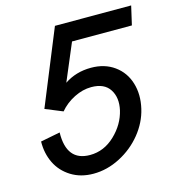

<svg xmlns="http://www.w3.org/2000/svg" viewBox="-105 -780 806 879"><g transform="rotate(-15 298.0 -340.0)"><path d="M231 9.8Q170.9 9.8 125.7 -18.3Q80.6 -46.4 58.1 -92.5Q35.6 -138.7 36.6 -194.8L129.4 -212.9Q126.5 -77.1 237.8 -77.1Q304.2 -77.1 356 -126.5Q407.7 -175.8 422.4 -239.7Q435.1 -296.9 409.7 -336.4Q384.3 -376 322.3 -376Q281.7 -376 241 -355.5Q200.2 -335 171.9 -301.3L89.8 -335L234.9 -689.9H596.2L575.7 -600.6H292L217.8 -424.8Q272.5 -461.9 344.2 -461.9Q408.7 -461.9 454.3 -429Q500 -396 516.8 -340.6Q533.7 -285.2 518.6 -220.7Q504.4 -159.2 461.7 -106.4Q418.9 -53.7 357.4 -22Q295.9 9.8 231 9.8Z"/></g></svg>

Font: HK Grotesk Medium Italic
Style: Regular
Weight: 500
Italic angle: -13°
Designer: Alfredo Marco Pradil and Stefan Peev
Foundry: Hanken Design Co.
Version: Version 1.000;PS 001.000;hotconv 1.0.88;makeotf.lib2.5.64775